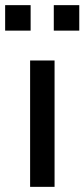

<svg xmlns="http://www.w3.org/2000/svg" viewBox="-32 -726 328 746"><path d="M85 0V-491H180V0ZM177 -607V-706H276V-607ZM-12 -607V-706H87V-607Z"/></svg>

Font: Nunito Sans 10pt Medium
Style: Regular
Weight: 500
Designer: Vernon Adams
Foundry: Vernon Adams
Version: Version 3.101;gftools[0.9.27]